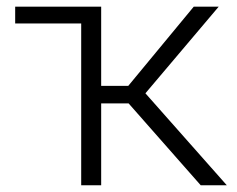

<svg xmlns="http://www.w3.org/2000/svg" viewBox="-20 -548 700 568"><path d="M360.4 -242.2H279.3V0H220.2V-478.5H24.9V-528.3H279.3V-293.9H359.4L553.2 -528.3H627L410.2 -272L650.9 0H573.7Z"/></svg>

Font: Franko
Style: Light
Weight: 300
Designer: Google
Version: Version 1.200310; 2013